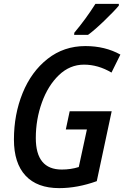

<svg xmlns="http://www.w3.org/2000/svg" viewBox="-20 -962 642 992"><path d="M52 -241Q52 -371 97 -481.5Q142 -592 226 -658Q310 -724 421 -724Q523 -724 602 -680L556 -587Q487 -628 414 -628Q341 -628 284.5 -574Q228 -520 196.5 -432.5Q165 -345 165 -249Q165 -86 299 -86Q346 -86 387 -99L429 -293H320L340 -387H557L480 -26Q380 10 286 10Q172 10 112 -54.5Q52 -119 52 -241ZM364 -793Q423 -863 473 -942H594V-933Q571 -905 519 -855Q467 -805 435 -782H363Z"/></svg>

Font: Noto Sans UI NarrowMedium
Style: Italic
Weight: 500
Width: 4
Italic angle: -12°
Designer: Monotype Design Team
Foundry: Monotype Imaging Inc.
Version: Version 1.001